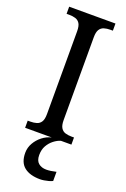

<svg xmlns="http://www.w3.org/2000/svg" viewBox="-178 -769 698 1064"><g transform="rotate(20 170.5 -237.0)"><path d="M34 0V-42H50Q70 -42 86.5 -47Q103 -52 112.5 -67Q122 -82 122 -113V-601Q122 -632 112.5 -647Q103 -662 86.5 -667Q70 -672 50 -672H34V-714H307V-672H292Q272 -672 255.5 -667Q239 -662 229.5 -647Q220 -632 220 -601V-113Q220 -83 229.5 -67.5Q239 -52 255.5 -47Q272 -42 292 -42H307V0ZM209 240Q149 240 115.5 213.5Q82 187 82 130Q82 99 97.5 72Q113 45 137.5 26Q162 7 191 0H245Q225 6 205 21.5Q185 37 172 60Q159 83 159 115Q159 148 177 163Q195 178 223 178Q235 178 249.5 176Q264 174 281 170V224Q271 229 258 232.5Q245 236 232 238Q219 240 209 240Z"/></g></svg>

Font: Noto Serif SemiCondensed
Style: Regular
Weight: 400
Width: 4
Designer: Monotype Design Team
Foundry: Monotype Imaging Inc.
Version: Version 2.013